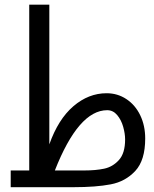

<svg xmlns="http://www.w3.org/2000/svg" viewBox="-20 -778 640 798"><path d="M24.5 -69.5H101.5V-758.5H185V-178Q222 -282.5 285 -336.5Q348 -390.5 423 -390.5Q468.5 -390.5 505.2 -366.2Q542 -342 562.8 -299Q583.5 -256 583.5 -202.5Q583.5 -112 542.5 -67.8Q501.5 -23.5 440.2 -11.8Q379 0 286 0H24.5ZM330 -69.5Q378 -69.5 413.2 -77Q448.5 -84.5 474.2 -112.8Q500 -141 500 -198.5Q500 -222.5 492 -251Q484 -279.5 467 -299.8Q450 -320 425.5 -320Q306.5 -320 208 -69.5H314.5Z"/></svg>

Font: JuliaMono
Style: Italic
Weight: 400
Italic angle: -9°
Monospace: yes
Designer: cormullion
Foundry: corm
Version: Version 0.057; ttfautohint (v1.8.4)